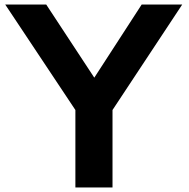

<svg xmlns="http://www.w3.org/2000/svg" viewBox="-20 -833 832 843"><path d="M3 -813 311 -350V-10H474V-350L780 -813H602L394 -492L183 -813Z"/></svg>

Font: Rabbid Highway Sign IV
Style: Obl
Weight: 400
Foundry: Cannot Into Space Fonts
Version: Version 0.277